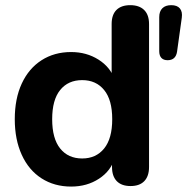

<svg xmlns="http://www.w3.org/2000/svg" viewBox="-20 -698 711 729"><path d="M36.1 -245.4Q36.1 -323.6 62.7 -380.9Q89.3 -438.2 137.8 -469.3Q186.3 -500.4 250.1 -500.4Q308.5 -500.4 353.9 -471.7Q399.3 -442.9 415.1 -396.3H403.9V-606.8Q403.9 -641.9 422.1 -660.2Q440.4 -678.4 474.5 -678.4Q508.6 -678.4 527.2 -660.2Q545.9 -641.9 545.9 -606.8V-64Q545.9 -28.9 527.8 -10.2Q509.8 8.4 475.7 8.4Q441.6 8.4 423.4 -10.2Q405.3 -28.9 405.3 -64V-135.4L416.3 -99.3Q401.7 -49.5 356.1 -19.6Q310.5 10.4 250.1 10.4Q186.5 10.4 137.9 -20.7Q89.3 -51.8 62.7 -109.9Q36.1 -168 36.1 -245.4ZM406.1 -245.4Q406.1 -318.9 375.3 -356.3Q344.6 -393.8 292.1 -393.8Q238.8 -393.8 208.5 -356.3Q178.1 -318.9 178.1 -245.4Q178.1 -171.9 208.5 -134.1Q238.8 -96.3 292.1 -96.3Q344.6 -96.3 375.3 -134.1Q406.1 -171.9 406.1 -245.4ZM584.6 -503.8V-632.9Q584.6 -654.9 596.5 -666.7Q608.3 -678.4 630.1 -678.4Q652.7 -678.4 663 -665.9Q673.4 -653.4 670.2 -630.5L652.2 -501.4Q647.1 -469.4 616.3 -469.4Q601 -469.4 592.8 -478.1Q584.6 -486.8 584.6 -503.8Z"/></svg>

Font: SN Pro Thin
Style: Regular
Weight: 200
Designer: Tobias Whetton
Foundry: Supernotes
Version: Version 1.003;Glyphs 3.3 (3324)